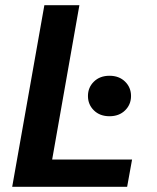

<svg xmlns="http://www.w3.org/2000/svg" viewBox="-20 -720 607 740"><path d="M27 0 151 -700H286L181 -105H489L470 0ZM402 -272Q365 -272 342 -294.5Q319 -317 319 -350Q319 -383 342 -405.5Q365 -428 402 -428Q439 -428 462 -405.5Q485 -383 485 -350Q485 -317 462 -294.5Q439 -272 402 -272Z"/></svg>

Font: DM Sans 10pt
Style: Bold Italic
Weight: 700
Italic angle: -10°
Version: Version 4.004;gftools[0.9.30]